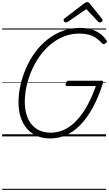

<svg xmlns="http://www.w3.org/2000/svg" viewBox="-20 -1276 1020 1796"><path d="M449 19Q380 19 325.5 -4.5Q271 -28 232.5 -72Q194 -116 173.5 -178.5Q153 -241 153 -319Q153 -397 171 -477.5Q189 -558 223 -636.5Q257 -715 306 -783Q355 -851 419.5 -903Q484 -955 561.5 -985Q639 -1015 730 -1015Q784 -1015 830.5 -1002Q877 -989 913.5 -963Q950 -937 976 -899Q983 -890 979 -882.5Q975 -875 963 -868Q953 -862 946.5 -863.5Q940 -865 929 -876Q904 -905 874 -924Q844 -943 806.5 -952.5Q769 -962 724 -962Q646 -962 578 -935Q510 -908 453 -860.5Q396 -813 351.5 -750.5Q307 -688 276 -616.5Q245 -545 228.5 -470.5Q212 -396 212 -324Q212 -256 228.5 -202.5Q245 -149 276 -111.5Q307 -74 351.5 -54.5Q396 -35 454 -35Q505 -35 553 -51.5Q601 -68 645.5 -102.5Q690 -137 731 -189Q772 -241 808.5 -311.5Q845 -382 877 -471H606Q595 -471 593.5 -478.5Q592 -486 596 -497Q600 -510 606 -515.5Q612 -521 622 -521H929Q941 -521 944 -516Q947 -511 943 -498Q900 -363 845.5 -265Q791 -167 728.5 -104Q666 -41 595.5 -11Q525 19 449 19ZM597 -1066Q588 -1066 581.5 -1073Q575 -1080 575 -1087Q575 -1093 577.5 -1096.5Q580 -1100 584 -1104L766 -1243Q775 -1250 781.5 -1253Q788 -1256 796 -1256Q803 -1256 809 -1252.5Q815 -1249 820 -1242L933 -1102Q936 -1098 937.5 -1094Q939 -1090 939 -1086Q939 -1077 930.5 -1071.5Q922 -1066 915 -1066Q909 -1066 904 -1068.5Q899 -1071 895 -1076L787 -1191L619 -1075Q612 -1070 607 -1068Q602 -1066 597 -1066ZM0 490H972V500H0ZM0 -20H972V0H0ZM0 -505H972V-500H0ZM0 -1010H972V-1000H0Z"/></svg>

Font: Playwrite AU TAS Guides
Style: Regular
Weight: 400
Designer: Veronika Burian, José Scaglione
Foundry: TypeTogether
Version: Version 1.003